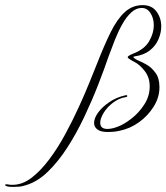

<svg xmlns="http://www.w3.org/2000/svg" viewBox="-293 -507 649 749"><path d="M-238 222Q-243 222 -249 222Q-255 222 -260 221Q-273 219 -273 214Q-273 212 -268 212Q-266 212 -264 212Q-262 212 -259 213Q-255 214 -251.5 214Q-248 214 -244 214Q-206 214 -170.5 187Q-135 160 -101.5 115.5Q-68 71 -39 17.5Q-10 -36 14.5 -89.5Q39 -143 57 -188Q75 -233 86 -260Q113 -329 138 -380Q163 -431 193 -459Q223 -487 264 -487Q299 -487 317.5 -462Q336 -437 336 -404Q336 -379 325 -353.5Q314 -328 291 -310Q268 -292 232 -287Q223 -286 231.5 -279.5Q240 -273 253 -268Q261 -265 279.5 -254.5Q298 -244 313.5 -223Q329 -202 329 -167Q329 -127 306.5 -91Q284 -55 249 -30Q214 -5 174 3Q161 6 149.5 7Q138 8 128 8Q100 8 87 -2Q74 -12 74 -27Q74 -46 89.5 -67.5Q105 -89 132.5 -108Q160 -127 195 -135Q203 -137 203.5 -133Q204 -129 197 -128Q171 -124 148 -106.5Q125 -89 111.5 -67Q98 -45 98 -28Q98 -4 126 -4Q134 -4 144 -6Q154 -8 167 -13Q191 -22 220 -44.5Q249 -67 270 -99.5Q291 -132 291 -170Q291 -205 271.5 -230Q252 -255 232 -265Q205 -279 205 -284Q205 -289 227 -298Q271 -315 289 -346.5Q307 -378 307 -408Q307 -436 294 -456Q281 -476 260 -476Q238 -476 219 -458.5Q200 -441 184 -412.5Q168 -384 155 -351Q142 -318 131 -288Q114 -238 90 -176.5Q66 -115 36 -51.5Q6 12 -30 68Q-66 124 -107 163.5Q-148 203 -194 216Q-206 220 -216.5 221Q-227 222 -238 222Z"/></svg>

Font: Gwendolyn
Style: Regular
Weight: 400
Designer: Robert E. Leuschke
Foundry: Robert E. Leuschke
Version: Version 1.010; ttfautohint (v1.8.3)